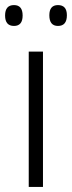

<svg xmlns="http://www.w3.org/2000/svg" viewBox="-33 -801 283 755"><path d="M136 -66H80V-598H136ZM-13 -740Q-13 -781 22 -781Q56 -781 56 -740Q56 -699 22 -699Q-13 -699 -13 -740ZM161 -741Q161 -781 195 -781Q230 -781 230 -741Q230 -699 195 -699Q161 -699 161 -741Z"/></svg>

Font: Noto Sans Malayalam UI SemiCondensed Light
Style: Regular
Weight: 300
Width: 4
Designer: Jelle Bosma - Monotype Design Team
Foundry: Monotype Imaging Inc.
Version: Version 2.104; ttfautohint (v1.8.4.7-5d5b)